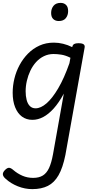

<svg xmlns="http://www.w3.org/2000/svg" viewBox="-41 -815 659 1333"><path d="M183 498Q132 498 83 478.5Q34 459 -1 427Q-19 412 -21 397Q-23 382 -6 365Q10 349 22.5 350Q35 351 51 365Q80 390 114.5 405Q149 420 189 420Q230 420 256.5 403.5Q283 387 299.5 351.5Q316 316 327 256L402 -165Q368 -102 332 -62Q296 -22 259 -2.5Q222 17 184 17Q142 17 111.5 -5.5Q81 -28 64 -70.5Q47 -113 47 -171Q47 -220 59 -269.5Q71 -319 95 -363.5Q119 -408 153.5 -443Q188 -478 233 -498.5Q278 -519 333 -519Q365 -519 397.5 -511Q430 -503 460 -488L461 -490Q464 -504 474 -509.5Q484 -515 503 -515Q530 -515 540 -507Q550 -499 546 -482L413 261Q395 350 365.5 401.5Q336 453 291.5 475.5Q247 498 183 498ZM206 -63Q242 -63 282 -97.5Q322 -132 363 -201.5Q404 -271 441 -376L448 -414Q414 -431 384.5 -435.5Q355 -440 331 -440Q295 -440 264 -425Q233 -410 209.5 -384Q186 -358 170 -324.5Q154 -291 145.5 -254Q137 -217 137 -181Q137 -148 144 -121Q151 -94 166.5 -78.5Q182 -63 206 -63ZM367 -669Q343 -669 328.5 -683Q314 -697 314 -725Q314 -754 330.5 -774.5Q347 -795 380 -795Q403 -795 417.5 -781Q432 -767 432 -738Q432 -709 416 -689Q400 -669 367 -669Z"/></svg>

Font: Playwrite DE VA
Style: Regular
Weight: 400
Designer: Veronika Burian, José Scaglione
Foundry: TypeTogether
Version: Version 1.002